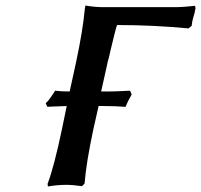

<svg xmlns="http://www.w3.org/2000/svg" viewBox="-20 -671 730 697"><path d="M318.8 -201.2Q292.5 -77.6 287.1 -4.9L277.8 4.9Q244.6 0 220.2 0Q189.5 0 153.8 5.9L152.8 -3.9Q176.3 -65.4 205.1 -203.1L222.2 -286.1Q214.4 -285.6 198.2 -285.2Q182.1 -284.7 170.2 -284.2Q158.2 -283.7 151.9 -283.2L146 -295.9L150.9 -301.8V-300.8Q163.6 -314.9 180.2 -341.8Q199.7 -338.9 232.9 -338.9Q236.8 -356.4 244.4 -391.4Q252 -426.3 255.9 -443.8Q280.8 -560.5 288.1 -640.1Q288.1 -640.6 289.1 -645.5Q290 -650.4 290 -650.9Q324.2 -645 355 -645H613.8Q645 -645 688 -649.9L689.9 -641.1Q689.5 -639.6 688.5 -635Q687.5 -630.4 687 -628.9L688 -629.9Q686.5 -623.5 683.6 -614.3Q680.7 -605 680.2 -602.1Q677.7 -594.7 675.8 -577.1L664.1 -567.9Q536.1 -580.1 404.8 -580.1Q401.9 -571.8 395.8 -547.9Q389.6 -523.9 382.8 -494.6Q376 -465.3 374 -457Q370.1 -445.3 370.1 -441.9L347.2 -338.9H373Q397.9 -338.9 452.1 -341.8L458 -328.1Q442.9 -301.8 436 -283.2Q396.5 -286.1 355 -286.1H337.9Q335 -271 328.1 -242.4Q321.3 -213.9 318.8 -201.2Z"/></svg>

Font: Linear Smooth
Style: Bold Italic
Weight: 700
Designer: Philipp H. Poll, Flanker
Foundry: Philipp H. Poll, reworked by Flanker
Version: Version 1.061 | FøM Fix